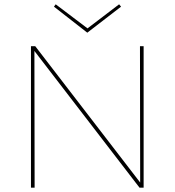

<svg xmlns="http://www.w3.org/2000/svg" viewBox="-20 -873 813 893"><path d="M648 -658V0H629L140 -636L141 0H124V-658H144L632 -24L631 -658ZM543 -842 386 -721 231 -842 239 -853 387 -741 534 -853Z"/></svg>

Font: Ysabeau Thin
Style: Regular
Weight: 200
Designer: Christian Thalmann (Catharsis Fonts)
Version: Version 0.003